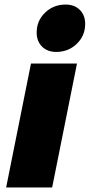

<svg xmlns="http://www.w3.org/2000/svg" viewBox="-20 -823 394 843"><path d="M354 -718Q354 -666 317 -630.5Q280 -595 227 -595Q188 -595 164.5 -618.5Q141 -642 141 -680Q141 -732 178 -767.5Q215 -803 268 -803Q307 -803 330.5 -779.5Q354 -756 354 -718ZM318 -544 209 0H7L116 -544Z"/></svg>

Font: TypoPRO Montserrat Alternates
Style: Italic
Weight: 800
Italic angle: -11.3°
Designer: Julieta Ulanovsky
Foundry: Julieta Ulanovsky
Version: Version 6.001